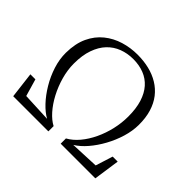

<svg xmlns="http://www.w3.org/2000/svg" viewBox="-161 -991 1230 1230"><g transform="rotate(45 454.0 -376.0)"><path d="M80 0 58.5 -177H104L138 -60L336 -51Q299 -71 261 -111.2Q223 -151.5 191 -205Q159 -258.5 140 -318Q121 -377.5 121.5 -435.5Q122.5 -520 150.5 -579.8Q178.5 -639.5 226 -677.8Q273.5 -716 332.8 -734Q392 -752 455.5 -752Q511.5 -752 560.8 -740Q610 -728 650.2 -703.5Q690.5 -679 719.5 -641.8Q748.5 -604.5 764 -553.5Q779.5 -502.5 779 -438Q778.5 -383.5 761 -325.5Q743.5 -267.5 714 -213.8Q684.5 -160 648 -117.5Q611.5 -75 572.5 -51.5L767 -60L804 -177H849.5L824 0H510V-47.5Q550 -69.5 583.5 -109.5Q617 -149.5 641.8 -201.8Q666.5 -254 680 -312.5Q693.5 -371 693.5 -429.5Q693.5 -501.5 676.8 -554.8Q660 -608 629 -643Q598 -678 554 -695.2Q510 -712.5 455.5 -712.5Q403.5 -712.5 358 -695.2Q312.5 -678 278.8 -642.5Q245 -607 225.8 -552.2Q206.5 -497.5 206.5 -423Q206.5 -365.5 223 -306.5Q239.5 -247.5 267.2 -195Q295 -142.5 329.2 -104Q363.5 -65.5 398.5 -47.5V0Z"/></g></svg>

Font: Merriweather 60pt Light
Style: Regular
Weight: 300
Version: Version 2.100